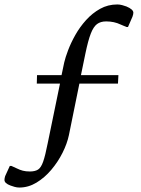

<svg xmlns="http://www.w3.org/2000/svg" viewBox="-97 -690 631 861"><path d="M-10 151Q-21 151 -31.5 148Q-42 145 -50 142Q-77 132 -77 117Q-77 110 -74 100L-53 54H-46L-22 65Q-8 72 5.5 75.5Q19 79 37 79Q60 79 73.5 70.5Q87 62 96.5 35Q106 8 117 -48L172 -315H68L69 -353H179L191 -410Q196 -432 208.5 -465Q221 -498 241 -533.5Q261 -569 289 -600Q317 -631 352 -650.5Q387 -670 429 -670Q440 -670 451 -667Q462 -664 470 -661Q501 -648 501 -633Q501 -626 497 -615L477 -569H470L444 -580Q415 -594 379 -594Q354 -594 338 -582Q322 -570 310 -539Q298 -508 286 -450L266 -353H434L432 -315H259L212 -84Q204 -46 183.5 -5Q163 36 133 71.5Q103 107 66.5 129Q30 151 -10 151Z"/></svg>

Font: Spectral SC Medium
Style: Regular
Weight: 500
Designer: Jean-Baptiste Levee
Foundry: Production Type
Version: Version 2.001